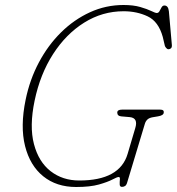

<svg xmlns="http://www.w3.org/2000/svg" viewBox="-20 -734 708 768"><path d="M474 -714Q513.5 -714 541 -706Q568.5 -698 585 -690Q601.5 -682 607 -682Q614 -682 618 -689.5Q622 -697 626.2 -704.5Q630.5 -712 637.5 -712Q653 -712 655.5 -689L667.5 -553.5Q668 -544.5 663.8 -540.8Q659.5 -537 654 -537Q649 -537 644.8 -542Q640.5 -547 639.5 -550.5L631 -586.5Q614 -648 570.8 -668.5Q527.5 -689 474.5 -689Q389.5 -689 316.8 -643.5Q244 -598 192.2 -517.5Q140.5 -437 118.5 -331.5Q97 -229 115.8 -157.8Q134.5 -86.5 182.5 -49.2Q230.5 -12 297 -12Q459 -12 490.5 -118.5L521 -221.5Q533.5 -262 499.5 -265.5L465 -268.5Q449 -270 449 -284Q449.5 -295.5 468 -295.5H621Q637 -295.5 635 -283Q633.5 -272 611.5 -268.5L590.5 -265Q576.5 -262.5 569.5 -255.8Q562.5 -249 559.5 -239L489 -5Q486 6 480.5 9.8Q475 13.5 468 13.5Q459 13.5 458.8 3.5Q458.5 -6.5 459.5 -16.2Q460.5 -26 455 -26Q448.5 -26 429.8 -16Q411 -6 375.8 4Q340.5 14 284.5 14Q206 14 153 -28.8Q100 -71.5 80.2 -150Q60.5 -228.5 82.5 -335Q99 -415.5 135.5 -484.2Q172 -553 224.2 -604.5Q276.5 -656 340 -685Q403.5 -714 474 -714Z"/></svg>

Font: Fraunces 72pt SuperSoft Thin
Style: Italic
Weight: 100
Italic angle: -16°
Version: Version 1.000;[b76b70a41]